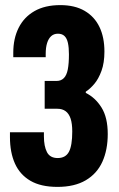

<svg xmlns="http://www.w3.org/2000/svg" viewBox="-20 -720 467 752"><path d="M205 12Q140 12 99 -12Q58 -36 38.5 -79.5Q19 -123 19 -183V-202H152V-186Q152 -147 164 -124Q176 -101 206 -101Q237 -101 250 -125.5Q263 -150 263 -205Q263 -236 256.5 -255.5Q250 -275 237 -284.5Q224 -294 205 -294H155V-403H202Q219 -403 230 -414Q241 -425 245.5 -448Q250 -471 250 -507Q250 -534 246 -552Q242 -570 232.5 -579Q223 -588 207 -588Q191 -588 180.5 -578.5Q170 -569 164.5 -551.5Q159 -534 159 -509V-496H32V-514Q32 -569 53 -611Q74 -653 115 -676.5Q156 -700 216 -700Q273 -700 311.5 -677.5Q350 -655 369.5 -614.5Q389 -574 389 -518Q389 -474 377.5 -442.5Q366 -411 349.5 -391.5Q333 -372 316 -361V-356Q353 -338 377.5 -299Q402 -260 402 -195Q402 -133 381 -86.5Q360 -40 316 -14Q272 12 205 12Z"/></svg>

Font: Archivo ExtraCondensed ExtraBold
Style: Regular
Weight: 800
Width: 2
Designer: Hector Gatti
Foundry: Omnibus-Type
Version: Version 2.001